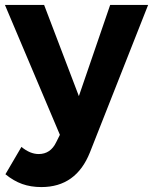

<svg xmlns="http://www.w3.org/2000/svg" viewBox="-30 -558 621 779"><path d="M335 60Q279 201 138 201Q95 201 60 188.5Q25 176 -8 149L57 38Q92 67 127 67Q175 67 198 19L213 -11L-10 -538H149L290 -168L417 -538H571Z"/></svg>

Font: Montserrat Semi Bold
Style: Regular
Weight: 600
Designer: Julieta Ulanovsky
Foundry: Julieta Ulanovsky
Version: Version 3.001 September 28, 2015